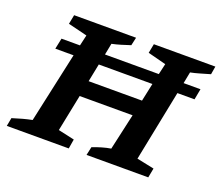

<svg xmlns="http://www.w3.org/2000/svg" viewBox="-94 -666 924 801"><g transform="rotate(20 368.0 -265.0)"><path d="M3 0 10 -37Q35 -45 55.5 -50.5Q76 -56 96 -60L164 -372H83L93 -420H175L186 -468L101 -489L109 -530H384L376 -494Q355 -487 335 -481Q315 -475 296 -471L286 -420H525L536 -468L455 -489L463 -530H736L730 -494Q702 -486 683.5 -480.5Q665 -475 645 -471L635 -420H710L701 -372H625L562 -58L639 -42L631 0H357L365 -37Q385 -45 405.5 -51Q426 -57 445 -60L481 -221H246L213 -58L285 -42L278 0ZM260 -292H497L514 -372H276Z"/></g></svg>

Font: Piazzolla SC SemiBold
Style: Italic
Weight: 600
Italic angle: -11.3°
Designer: Juan Pablo del Peral
Foundry: Huerta Tipografica
Version: Version 1.330